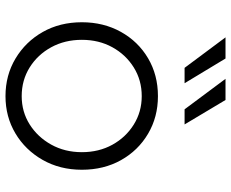

<svg xmlns="http://www.w3.org/2000/svg" viewBox="-91 -738 841 699"><g transform="rotate(90 329.5 -388.5)"><path d="M330 12Q254 12 193 -24.5Q132 -61 96.5 -123.5Q61 -186 61 -266Q61 -345 96 -408Q131 -471 192 -507Q253 -543 330 -543Q406 -543 467 -507Q528 -471 563 -408.5Q598 -346 598 -266Q598 -186 562 -123Q526 -60 465.5 -24Q405 12 330 12ZM330 -47Q387 -47 433 -76Q479 -105 506.5 -154.5Q534 -204 534 -266Q534 -328 507 -377Q480 -426 433.5 -455Q387 -484 330 -484Q272 -484 225.5 -455Q179 -426 152 -377Q125 -328 125 -266Q125 -204 152 -154.5Q179 -105 225.5 -76Q272 -47 330 -47ZM227 -640 116 -789H193L283 -640ZM378 -640 267 -789H344L433 -640Z"/></g></svg>

Font: Plus Jakarta Sans Light
Style: Regular
Weight: 300
Designer: Gumpita Rahayu
Foundry: Tokotype
Version: Version 2.006; ttfautohint (v1.8.4.7-5d5b)